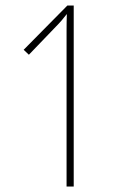

<svg xmlns="http://www.w3.org/2000/svg" viewBox="-20 -678 439 698"><path d="M248 0H222V-513Q222 -530 222 -564.5Q222 -599 223 -627Q213 -614 203.5 -603Q194 -592 183 -581L85 -479L66 -497L225 -658H248Z"/></svg>

Font: Noto Sans Telugu ExtraCondensed Thin
Style: Regular
Weight: 100
Width: 2
Designer: Jelle Bosma - Monotype Design Team
Foundry: Monotype Imaging Inc.
Version: Version 2.005; ttfautohint (v1.8.4.7-5d5b)